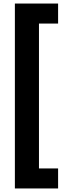

<svg xmlns="http://www.w3.org/2000/svg" viewBox="-20 -886 383 1084"><path d="M64 178V-866H308V-753H200V65H308V178Z"/></svg>

Font: Noto Sans Malayalam UI Condensed ExtraBold
Style: Regular
Weight: 800
Width: 3
Designer: Jelle Bosma - Monotype Design Team
Foundry: Monotype Imaging Inc.
Version: Version 2.104; ttfautohint (v1.8.4.7-5d5b)